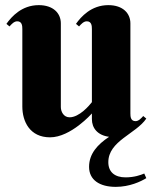

<svg xmlns="http://www.w3.org/2000/svg" viewBox="-20 -527 595 748"><path d="M488 -436C488 -475 459 -507 402 -507C335 -507 295 -461 276 -434L288 -424C296 -433 306 -444 318 -444C337 -444 338 -426 338 -414V-129C328 -116 289 -70 251 -70C228 -70 217 -92 217 -110V-436C217 -475 188 -507 131 -507C64 -507 24 -461 5 -434L17 -424C25 -433 35 -444 47 -444C66 -444 67 -426 67 -414V-112C67 -54 96 8 175 8C256 8 338 -85 338 -85V-63C338 -28 360 0 405 6C360 36 327 72 327 123C327 174 368 201 431 201C485 201 529 180 550 167L542 149C528 155 503 164 469 164C427 164 402 143 402 105C402 22 509 -5 550 -65L538 -75C530 -66 520 -55 508 -55C489 -55 488 -73 488 -85Z"/></svg>

Font: Berkshire Swash
Style: Regular
Weight: 700
Designer: Astigmatic (AOETI)
Foundry: Astigmatic (AOETI)
Version: Version 1.000